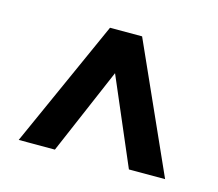

<svg xmlns="http://www.w3.org/2000/svg" viewBox="-58 -770 512 451"><g transform="rotate(15 198.0 -545.0)"><path d="M159 -700H237L376 -390H288L198 -600L108 -390H20Z"/></g></svg>

Font: Adderley Bold
Style: Regular
Weight: 700
Designer: gorohovskiy
Version: Version 1.003 November 13, 2017